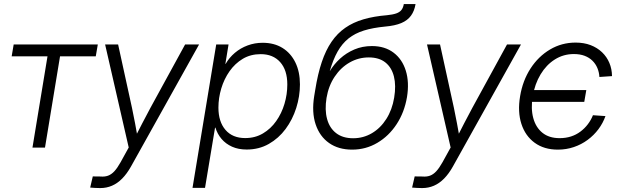

<svg xmlns="http://www.w3.org/2000/svg" viewBox="-20 -748 3141 973"><path d="M144.5 0 220.7 -462.4H39.1L49.3 -522.5H475.6L465.3 -462.4H284.2L208 0Z M437 202.6 450.2 146 489.3 146.5Q510.7 148.4 527.6 142.3Q544.4 136.2 559.6 119.9Q574.7 103.5 590.8 74.7L632.3 -0.5L512.7 -522.5H578.6L648.9 -201.2Q657.2 -161.6 664.6 -122.6Q671.9 -83.5 678.7 -44.4H660.6Q680.2 -83.5 700.7 -122.6Q721.2 -161.6 742.2 -201.2L918 -522.5H988.8L643.6 96.2Q623 132.8 599.1 157Q575.2 181.2 547.6 193.1Q520 205.1 487.8 205.1Q473.6 205.1 461.4 204.3Q449.2 203.6 437 202.6Z M955.6 204.1 1075.7 -522.5H1138.2L1122.1 -424.3H1123.5Q1141.6 -456.1 1170.2 -480.2Q1198.7 -504.4 1234.9 -517.8Q1271 -531.2 1311 -531.2Q1369.1 -531.2 1411.4 -505.1Q1453.6 -479 1476.8 -431.6Q1500 -384.3 1500 -320.3Q1500 -259.8 1481.2 -200.7Q1462.4 -141.6 1427.2 -94.2Q1392.1 -46.9 1342.3 -18.6Q1292.5 9.8 1230 9.8Q1188 9.8 1156 -4.6Q1124 -19 1102.8 -43.9Q1081.5 -68.8 1071.8 -101.1H1069.8L1019 204.1ZM1222.7 -48.3Q1272.9 -48.3 1312.5 -71.8Q1352.1 -95.2 1379.6 -134.3Q1407.2 -173.3 1421.6 -221.7Q1436 -270 1436 -319.8Q1436 -392.6 1399.9 -433.1Q1363.8 -473.6 1301.3 -473.6Q1250 -473.6 1210.4 -450Q1170.9 -426.3 1143.3 -387Q1115.7 -347.7 1101.3 -299.6Q1086.9 -251.5 1086.9 -202.6Q1086.9 -131.3 1122.6 -89.8Q1158.2 -48.3 1222.7 -48.3Z M1764.6 10.3Q1695.3 10.3 1647.7 -23.2Q1600.1 -56.6 1579.6 -117.7Q1559.1 -178.7 1572.3 -261.2L1577.6 -293Q1590.3 -373 1610.6 -433.3Q1630.9 -493.7 1660.2 -536.4Q1689.5 -579.1 1729.5 -606.9Q1769.5 -634.8 1822 -650.1Q1874.5 -665.5 1940.9 -670.9Q1970.2 -673.8 1987.8 -679.9Q2005.4 -686 2014.4 -697.5Q2023.4 -709 2026.4 -727.5H2085.9Q2080.1 -692.4 2062.7 -668.5Q2045.4 -644.5 2013.7 -631.1Q1981.9 -617.7 1931.6 -613.3Q1869.6 -607.4 1824.2 -593.3Q1778.8 -579.1 1746.3 -553.2Q1713.9 -527.3 1690.9 -486.8Q1668 -446.3 1651.4 -388.2H1651.9Q1671.9 -421.9 1703.1 -450.7Q1734.4 -479.5 1775.4 -497.1Q1816.4 -514.6 1864.7 -514.6Q1930.2 -514.6 1974.4 -481.2Q2018.6 -447.8 2036.6 -389.4Q2054.7 -331.1 2042.5 -255.9Q2029.3 -178.7 1990 -118.7Q1950.7 -58.6 1892.3 -24.2Q1834 10.3 1764.6 10.3ZM1769.5 -47.4Q1821.3 -47.4 1864.7 -73Q1908.2 -98.6 1937.7 -145Q1967.3 -191.4 1977.5 -252.9Q1987.8 -314.5 1976.3 -360.4Q1964.8 -406.2 1932.9 -431.6Q1900.9 -457 1849.1 -457Q1796.9 -457 1752 -431.4Q1707 -405.8 1676 -359.4Q1645 -313 1634.8 -252Q1625 -191.4 1637.5 -145.3Q1649.9 -99.1 1683.6 -73.2Q1717.3 -47.4 1769.5 -47.4Z M2068.4 202.6 2081.5 146 2120.6 146.5Q2142.1 148.4 2158.9 142.3Q2175.8 136.2 2190.9 119.9Q2206.1 103.5 2222.2 74.7L2263.7 -0.5L2144 -522.5H2210L2280.3 -201.2Q2288.6 -161.6 2295.9 -122.6Q2303.2 -83.5 2310.1 -44.4H2292Q2311.5 -83.5 2332 -122.6Q2352.5 -161.6 2373.5 -201.2L2549.3 -522.5H2620.1L2274.9 96.2Q2254.4 132.8 2230.5 157Q2206.5 181.2 2179 193.1Q2151.4 205.1 2119.1 205.1Q2105 205.1 2092.8 204.3Q2080.6 203.6 2068.4 202.6Z M2807.1 10.3Q2737.3 10.3 2689.7 -24.4Q2642.1 -59.1 2622.3 -120.1Q2602.5 -181.2 2615.7 -260.3Q2628.9 -339.8 2668.7 -401.1Q2708.5 -462.4 2767.6 -497.3Q2826.7 -532.2 2897 -532.2Q2939.5 -532.2 2973.1 -519.3Q3006.8 -506.3 3031 -483.2Q3055.2 -460 3068.1 -429.2Q3081.1 -398.4 3081.5 -362.3L3017.6 -357.9Q3016.1 -382.3 3007.3 -403.3Q2998.5 -424.3 2982.4 -440.2Q2966.3 -456.1 2942.9 -465.1Q2919.4 -474.1 2888.2 -474.1Q2835.4 -474.1 2792 -446.8Q2748.5 -419.4 2719.5 -371.1Q2690.4 -322.8 2679.7 -260.3Q2669.4 -197.8 2682.4 -149.9Q2695.3 -102.1 2729 -75Q2762.7 -47.9 2815.9 -47.9Q2847.2 -47.9 2873.5 -56.4Q2899.9 -64.9 2921.4 -81.1Q2942.9 -97.2 2959 -118.4Q2975.1 -139.6 2984.9 -164.1L3048.3 -159.7Q3035.6 -124 3012.7 -93.3Q2989.7 -62.5 2958 -39.1Q2926.3 -15.6 2887.9 -2.7Q2849.6 10.3 2807.1 10.3ZM2659.7 -231.9 2669.4 -291.5H2951.2L2940.9 -231.9Z"/></svg>

Font: Inter 28pt Light
Style: Italic
Weight: 300
Italic angle: -9.3988°
Designer: Rasmus Andersson
Foundry: rsms
Version: Version 4.001;git-66647c0bb